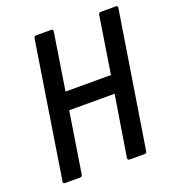

<svg xmlns="http://www.w3.org/2000/svg" viewBox="-122 -750 768 846"><g transform="rotate(-20 262.0 -327.5)"><path d="M40 0Q29 0 31 -10L131 -645Q133 -655 142 -655H212Q223 -655 221 -645L179 -378H392L434 -645Q436 -655 445 -655H515Q526 -655 524 -645L423 -10Q422 0 413 0H343Q332 0 333 -10L379 -295H166L121 -10Q119 0 109 0Z"/></g></svg>

Font: Sofia Sans Condensed SemiBold
Style: Italic
Weight: 600
Italic angle: -9°
Version: Version 4.100